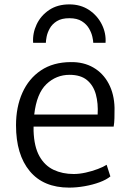

<svg xmlns="http://www.w3.org/2000/svg" viewBox="-20 -847 595 875"><path d="M295 8Q178 8 115.5 -67.2Q53 -142.5 53 -276Q53 -359.5 82 -424.2Q111 -489 166.5 -526.2Q222 -563.5 302 -564Q361 -565 405.5 -539.2Q450 -513.5 475.2 -466Q500.5 -418.5 502 -355Q502 -329 501.5 -308.2Q501 -287.5 498 -270H133Q132.5 -260.5 133 -250Q135.5 -178.5 159.5 -135.5Q183.5 -92.5 224 -73.2Q264.5 -54 316 -54Q341.5 -54 370.8 -60.5Q400 -67 425.8 -76.8Q451.5 -86.5 466 -96L483 -43Q465 -28 434 -16.5Q403 -5 366.2 1.5Q329.5 8 295 8ZM297 -506Q236 -506 191.5 -463.5Q147 -421 136 -325H425Q428 -376 416.8 -417Q405.5 -458 376.5 -482Q347.5 -506 297 -506ZM296 -827Q347.5 -827 385.8 -801.5Q424 -776 444 -735.8Q464 -695.5 461 -652H405Q405 -661 401 -679.2Q397 -697.5 385.8 -717Q374.5 -736.5 353 -750.2Q331.5 -764 296 -764Q260.5 -764 239 -750.5Q217.5 -737 206.8 -717.5Q196 -698 192.5 -679.8Q189 -661.5 189 -652H131Q128 -695.5 147 -735.8Q166 -776 204 -801.5Q242 -827 296 -827Z"/></svg>

Font: Merriweather Sans Light
Style: Regular
Weight: 300
Designer: Eben Sorkin
Foundry: Eben Sorkin
Version: Version 2.001; ttfautohint (v1.8.3)